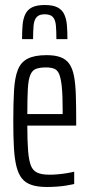

<svg xmlns="http://www.w3.org/2000/svg" viewBox="-20 -738 357 766"><path d="M168 8Q131 8 106.5 0Q82 -8 67.5 -26Q53 -44 45.5 -74.5Q38 -105 35.5 -149Q33 -193 33 -254Q33 -327 36 -377.5Q39 -428 51 -459Q63 -490 90.5 -504Q118 -518 166 -518Q199 -518 221 -510Q243 -502 256 -484Q269 -466 275 -435.5Q281 -405 282.5 -360.5Q284 -316 284 -255V-237H89Q89 -176 92 -137.5Q95 -99 103 -78Q111 -57 129 -49Q147 -41 178 -41Q192 -41 210 -42.5Q228 -44 246 -47Q264 -50 276 -53V-4Q264 -1 246 2Q228 5 207.5 6.5Q187 8 168 8ZM230 -263V-300Q230 -358 226.5 -392Q223 -426 216 -442.5Q209 -459 196 -464Q183 -469 164 -469Q138 -469 123 -463Q108 -457 100.5 -438Q93 -419 91 -382Q89 -345 89 -283H250ZM159 -718Q191 -718 209.5 -708.5Q228 -699 236.5 -680.5Q245 -662 247 -637Q249 -612 249 -582H205Q205 -614 203 -636.5Q201 -659 191 -670Q181 -681 158 -681Q136 -681 126 -669.5Q116 -658 114 -636Q112 -614 112 -582H68Q68 -612 70 -637Q72 -662 80.5 -680.5Q89 -699 107.5 -708.5Q126 -718 159 -718Z"/></svg>

Font: Saira UltraCondensed
Style: Regular
Weight: 400
Width: 1
Designer: Hector Gatti with collaboration of the Omnibus-Type team
Foundry: Omnibus-Type
Version: Version 1.101